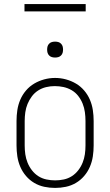

<svg xmlns="http://www.w3.org/2000/svg" viewBox="-20 -913 540 941"><path d="M250 8Q223 8 197 2.5Q171 -3 148 -16.5Q125 -30 107.5 -50.5Q90 -71 79.5 -95.5Q69 -120 65 -146.5Q61 -173 61 -200V-320Q61 -347 65 -373.5Q69 -400 79.5 -424.5Q90 -449 107.5 -469.5Q125 -490 148 -503.5Q171 -517 197 -524Q223 -531 250 -531Q277 -531 303 -524Q329 -517 352 -503.5Q375 -490 392.5 -469.5Q410 -449 420.5 -424.5Q431 -400 435 -373.5Q439 -347 439 -320V-200Q439 -173 435 -146.5Q431 -120 420.5 -95.5Q410 -71 392.5 -50.5Q375 -30 352 -16.5Q329 -3 303 2.5Q277 8 250 8ZM250 -29Q272 -29 293 -33.5Q314 -38 332 -49.5Q350 -61 363.5 -78.5Q377 -96 385 -116Q393 -136 396 -157Q399 -178 399 -200V-320Q399 -342 396 -363.5Q393 -385 385 -405Q377 -425 363.5 -442.5Q350 -460 331 -471Q312 -482 291 -486.5Q270 -491 248 -491Q227 -491 206 -486Q185 -481 167 -469.5Q149 -458 136 -440.5Q123 -423 115 -403.5Q107 -384 104 -362.5Q101 -341 101 -320V-200Q101 -178 104 -157Q107 -136 115 -116Q123 -96 136.5 -78.5Q150 -61 168 -49.5Q186 -38 207.5 -33.5Q229 -29 250 -29ZM250 -631Q242 -631 234.5 -633Q227 -635 221 -641Q215 -647 213 -654.5Q211 -662 211 -670Q211 -678 213 -685.5Q215 -693 221 -699Q227 -705 234.5 -707Q242 -709 250 -709Q258 -709 265.5 -707Q273 -705 279 -699Q285 -693 287 -685.5Q289 -678 289 -670Q289 -662 287 -654.5Q285 -647 279 -641Q273 -635 265.5 -633Q258 -631 250 -631ZM100 -857V-893H400V-857Z"/></svg>

Font: Zed Sans Extralight
Style: Regular
Weight: 200
Designer: Belleve Invis
Foundry: Belleve Invis
Version: Version 1.0.0; ttfautohint (v1.8.4)